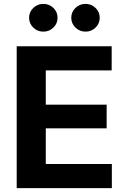

<svg xmlns="http://www.w3.org/2000/svg" viewBox="-20 -965 647 985"><path d="M65.7 0V-727.5H552.9V-603.8H214.9V-428.2H527.1V-306.7H214.9V-123.7H553.8V0ZM418.7 -802.7Q388.5 -802.7 367 -823.6Q345.6 -844.6 345.6 -873.9Q345.6 -903.5 367 -924.2Q388.5 -945 418.7 -945Q449 -945 470.3 -924.2Q491.6 -903.5 491.6 -874Q491.6 -844.5 470.3 -823.6Q449 -802.7 418.7 -802.7ZM202.4 -802.7Q172.1 -802.7 150.7 -823.6Q129.2 -844.6 129.2 -873.9Q129.2 -903.5 150.7 -924.2Q172.1 -945 202.4 -945Q232.6 -945 254 -924.2Q275.3 -903.5 275.3 -874Q275.3 -844.5 254 -823.6Q232.6 -802.7 202.4 -802.7Z"/></svg>

Font: Inter Variable LoSnoCo
Style: Regular
Weight: 400
Designer: Rasmus Andersson
Foundry: rsms
Version: Version 4.000;git-a52131595; featfreeze: case,dlig,ss01,ss02